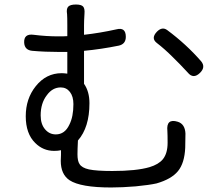

<svg xmlns="http://www.w3.org/2000/svg" viewBox="-20 -800 972 850"><path d="M472 30Q337 30 288 -2Q249 -28 249 -88Q249 -97 250 -114Q250 -128 250 -135Q237 -132 220 -132Q171 -132 136 -167Q94 -208 94 -285.5Q94 -363 138 -418Q184 -476 253 -476Q262 -476 278 -474V-570Q261 -570 244 -570Q179 -570 123 -575Q89 -578 87 -611Q85 -652 129 -646Q184 -639 239 -639Q265 -639 278 -640V-688Q278 -723 277 -737Q273 -761 282 -770.5Q291 -780 316 -780Q340 -780 348 -771Q356 -762 354 -739Q352 -707 352 -688V-646Q423 -654 495 -670Q537 -681 537 -637Q537 -605 506 -598Q427 -582 352 -575V-502V-429Q376 -395 376 -343Q376 -236 325 -178Q323 -138 323 -117Q323 -87 332 -74Q342 -57 374 -50Q407 -43 477 -43Q584 -43 642 -60Q682 -72 701 -95Q722 -121 722 -168Q722 -203 721 -220Q715 -277 767 -261Q799 -251 801 -209Q801 -173 800 -146Q797 -78 768 -42.5Q739 -7 673 12Q642 19 581 25Q521 30 472 30ZM227 -205Q267 -205 287 -248Q305 -283 305 -339Q305 -373 289.5 -393Q274 -413 249 -413Q212 -413 187 -378Q160 -343 160 -289Q160 -250 180 -227Q199 -205 227 -205ZM811 -479Q777 -516 744 -548Q709 -583 674 -610Q647 -631 675 -660Q698 -683 720 -667Q805 -604 871 -528Q891 -503 866 -478Q836 -448 811 -479Z"/></svg>

Font: GenSenRounded JP R
Style: Regular
Weight: 400
Version: Version 1.501;PS 1;hotconv 16.6.51;makeotf.lib2.5.65220